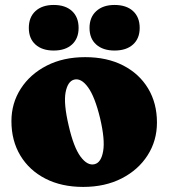

<svg xmlns="http://www.w3.org/2000/svg" viewBox="-20 -722 664 756"><path d="M315.5 -497Q401 -497 464.5 -464.5Q528 -432 563 -374Q598 -316 598 -239.5Q598 -168 561.2 -110.5Q524.5 -53 459 -19.5Q393.5 14 307.5 14Q222.5 14 159 -18.5Q95.5 -51 60.2 -109.5Q25 -168 25 -245Q25 -315.5 61.8 -372.8Q98.5 -430 163.8 -463.5Q229 -497 315.5 -497ZM352.5 -75.5Q378.5 -82 386.2 -127Q394 -172 374 -257Q353.5 -341.5 326.5 -378.5Q299.5 -415.5 272 -408.5Q246.5 -402 238.2 -358Q230 -314 250.5 -227Q270 -142 297.2 -105.2Q324.5 -68.5 352.5 -75.5ZM191.5 -523Q146 -523 119.8 -546.5Q93.5 -570 93.5 -612Q93.5 -654.5 119.8 -678.5Q146 -702.5 191.5 -702.5Q237.5 -702.5 263.5 -678.5Q289.5 -654.5 289.5 -612Q289.5 -570.5 263.5 -546.8Q237.5 -523 191.5 -523ZM431 -523Q385.5 -523 359 -546.5Q332.5 -570 332.5 -612Q332.5 -654 359 -678.2Q385.5 -702.5 431 -702.5Q477.5 -702.5 503.8 -678.5Q530 -654.5 530 -612Q530 -570.5 503.8 -546.8Q477.5 -523 431 -523Z"/></svg>

Font: Fraunces 9pt Soft Black
Style: Regular
Weight: 900
Version: Version 1.000;[b76b70a41]